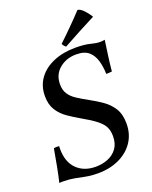

<svg xmlns="http://www.w3.org/2000/svg" viewBox="-167 -1001 877 1106"><g transform="rotate(-20 271.0 -448.5)"><path d="M537 -696Q531 -653 524.5 -607Q518 -561 513 -510Q504 -509 495.5 -508.5Q487 -508 478 -508Q477 -551 466.5 -588.5Q456 -626 430 -649.5Q404 -673 353 -673Q292 -673 249.5 -637.5Q207 -602 207 -542Q207 -507 222.5 -483Q238 -459 266.5 -440.5Q295 -422 333 -401Q372 -380 408 -355Q444 -330 467 -293.5Q490 -257 490 -200Q490 -136 458 -88Q426 -40 369 -13Q312 14 237 14Q197 14 164.5 7.5Q132 1 101 -5Q70 -11 34 -11Q27 -11 20.5 -11Q14 -11 9 -10Q19 -52 28.5 -101.5Q38 -151 48 -209Q63 -212 81 -210Q80 -203 80 -199Q80 -195 80 -193Q80 -113 123.5 -69.5Q167 -26 240 -26Q278 -26 313 -39.5Q348 -53 370 -82.5Q392 -112 392 -158Q392 -191 380.5 -214.5Q369 -238 339 -262Q309 -286 252 -318Q215 -339 180.5 -363Q146 -387 124 -421.5Q102 -456 102 -508Q102 -570 135 -615.5Q168 -661 227 -686Q286 -711 362 -711Q417 -711 451 -702Q485 -693 509 -693Q515 -693 523.5 -694Q532 -695 537 -696ZM518 -846V-843Q473 -820 420 -792Q367 -764 315 -735Q308 -739 304 -744.5Q300 -750 295 -758Q375 -833 448 -911Q464 -910 483.5 -890Q503 -870 518 -846Z"/></g></svg>

Font: Castoro
Style: Italic
Weight: 400
Italic angle: -11°
Designer: John Hudson with Paul Hanslow, assisted by Kaja Sojewska.
Foundry: Tiro Typeworks Ltd.
Version: Version 2.04